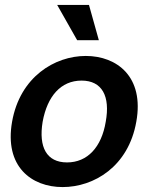

<svg xmlns="http://www.w3.org/2000/svg" viewBox="-20 -743 638 779"><path d="M234 16C361 16 501 -67 533 -249C566 -431 455 -516 328 -516C202 -516 61 -431 29 -249C-3 -67 108 16 234 16ZM153 -249C172 -353 227 -416 311 -416C394 -416 428 -353 409 -249C392 -146 335 -84 252 -84C169 -84 136 -146 153 -249ZM212 -723 293 -580H381L341 -723Z"/></svg>

Font: Uncut Sans Semibold
Style: Italic
Weight: 600
Italic angle: -10°
Designer: Kasper Nordkvist
Foundry: Uncut Type
Version: Version 1.111;FEAKit 1.0